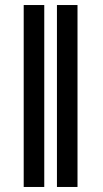

<svg xmlns="http://www.w3.org/2000/svg" viewBox="-20 -743 410 763"><path d="M206.3 -723H288V0H206.3ZM74.2 -723H155.9V0H74.2Z"/></svg>

Font: Cannonade Med
Style: Regular
Weight: 500
Designer: Rasmus Andersson
Foundry: rsms
Version: Version 3.012;git-f93a4a705